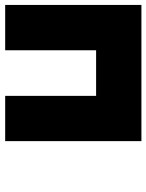

<svg xmlns="http://www.w3.org/2000/svg" viewBox="70 -650 580 761"><g transform="rotate(90 360.5 -270.0)"><path d="M360.4 -360.4Q299.8 -360.4 179.7 -360.4Q179.7 -240.2 179.7 0Q120.1 0 0 0Q0 -179.7 0 -540Q59.6 -540 179.7 -540Q240.2 -540 360.4 -540Q419.9 -540 540 -540Q540 -360.4 540 0Q480.5 0 360.4 0Q360.4 -120.1 360.4 -360.4Z"/></g></svg>

Font: Pixelfont
Style: 5 px
Weight: 400
Designer: Eugene Lysy
Version: Version 1.0.2 (beta)